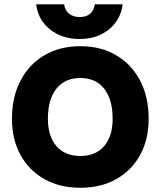

<svg xmlns="http://www.w3.org/2000/svg" viewBox="-20 -878 758 906"><path d="M559 -857.5Q549 -783.5 493.5 -738.8Q438 -694 356 -694Q273 -694 216.5 -738.8Q160 -783.5 150.5 -857.5H282.5Q287 -828.5 306.5 -813Q326 -797.5 356 -797.5Q417.5 -797.5 427.5 -857.5ZM36.5 -317.5Q36.5 -420.5 76.8 -497.5Q117 -574.5 189.5 -617.2Q262 -660 359.5 -660Q456 -660 528.5 -617.2Q601 -574.5 641.2 -497.5Q681.5 -420.5 681.5 -317.5Q681.5 -220 641.2 -146.8Q601 -73.5 528.5 -32.8Q456 8 359.5 8Q262 8 189.5 -32.8Q117 -73.5 76.8 -146.8Q36.5 -220 36.5 -317.5ZM511.5 -317.5Q511.5 -409 471.5 -459.5Q431.5 -510 359.5 -510Q286.5 -510 246.2 -459.5Q206 -409 206 -317.5Q206 -235 246.2 -188.5Q286.5 -142 359.5 -142Q431.5 -142 471.5 -188.5Q511.5 -235 511.5 -317.5Z"/></svg>

Font: Overused Grotesk ExtraBold
Style: Regular
Weight: 800
Version: Version 0.004